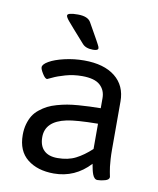

<svg xmlns="http://www.w3.org/2000/svg" viewBox="-68 -609 549 667"><g transform="rotate(10 206.0 -275.0)"><path d="M226.3 -442.3Q200.2 -442.3 188.3 -456.2Q137.1 -513.7 127 -526Q116.9 -538.2 116.9 -543.8Q116.9 -553.7 153.4 -553.7Q189.5 -553.7 199.8 -534.3Q240.6 -462.9 243 -455.8Q244.2 -452.6 244.2 -450.7Q244.2 -442.3 226.3 -442.3ZM166.5 4.8Q108.6 4.8 72.9 -23.8Q37.3 -52.3 37.3 -108.6Q37.3 -129.6 42.2 -147Q47.2 -164.5 55.3 -177.6Q63.4 -190.6 76.7 -201.1Q90 -211.7 103.4 -218.6Q116.9 -225.5 135.9 -230.9Q155 -236.2 171.2 -239Q187.5 -241.8 209.9 -243.6Q232.3 -245.3 248.9 -245.9Q265.6 -246.5 288.1 -246.9V-282.6Q288.1 -310.7 268.7 -328.2Q249.3 -345.6 205.3 -345.6Q174.8 -345.6 147 -337.7Q119.3 -329.8 103.6 -322Q88 -314.3 86.8 -314.3Q79.7 -314.3 70.4 -329.4Q61 -344.4 61 -351.6Q61 -361.9 80.5 -373.2Q99.9 -384.5 133.6 -392.4Q167.3 -400.3 202.9 -400.3Q273.1 -400.3 312.3 -369Q351.6 -337.7 351.6 -281.8V-112.2Q351.6 -94.7 352.6 -78.9Q353.5 -63 354.9 -52.5Q356.3 -42 357.7 -34.3Q359.1 -26.6 360.1 -22Q361.1 -17.4 361.1 -17Q361.1 -7.5 346.8 -3.4Q332.5 0.8 319.9 0.8Q313.9 0.8 309.6 -3.6Q305.2 -7.9 302.4 -15.5Q299.6 -23 297.9 -30.5Q296.1 -38 294.5 -47.2Q294.1 -50.3 293.7 -51.9Q241.4 4.8 166.5 4.8ZM169.6 -50.3Q206.9 -50.3 233.8 -64Q260.8 -77.7 288.1 -103.1V-192.2Q210.5 -191.4 178 -184.3Q105.4 -168.8 105.4 -113Q105.4 -82.4 121.9 -66.4Q138.3 -50.3 169.6 -50.3Z"/></g></svg>

Font: Jaldi
Style: Regular
Weight: 400
Designer: Pablo Cosgaya and Nicolas Silva
Foundry: Omnibus-Type
Version: Version 1.001;PS 001.001;hotconv 1.0.70;makeotf.lib2.5.58329